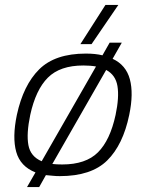

<svg xmlns="http://www.w3.org/2000/svg" viewBox="-20 -700 603 774"><path d="M304 -522 405 -680H457L349 -522ZM89 54 123 -5Q62 -29 45.5 -87.5Q29 -146 48 -237Q74 -357 138 -420.5Q202 -484 326 -484Q365 -484 393 -477L422 -528H471L434 -463Q488 -438 503.5 -380.5Q519 -323 501 -237Q476 -116 412 -53Q348 10 221 10Q206 10 192 8.5Q178 7 165 6L138 54ZM148 -50 367 -432Q356 -434 343 -435Q330 -436 316 -436Q222 -436 173 -387Q124 -338 102 -237Q86 -161 94.5 -115Q103 -69 148 -50ZM231 -37Q326 -37 375 -86Q424 -135 446 -237Q461 -308 453.5 -353Q446 -398 408 -418L191 -39Q200 -38 210 -37.5Q220 -37 231 -37Z"/></svg>

Font: Kanit ExtraLight
Style: Italic
Weight: 275
Italic angle: -12°
Designer: Katatrad Team
Foundry: CadsonDemak
Version: Version 2.000; ttfautohint (v1.8.3)